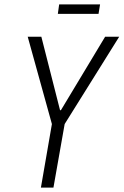

<svg xmlns="http://www.w3.org/2000/svg" viewBox="-20 -853 562 873"><path d="M166 0 216 -289 106 -686H168L253 -352H257L458 -686H522L274 -289L223 0ZM243 -790 249 -833H435L428 -790Z"/></svg>

Font: Archivo ExtraCondensed ExtraLight
Style: Italic
Weight: 250
Width: 2
Italic angle: -10°
Designer: Hector Gatti
Foundry: Omnibus-Type
Version: Version 2.001